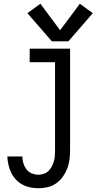

<svg xmlns="http://www.w3.org/2000/svg" viewBox="-20 -789 540 1022"><path d="M185 213Q210 213 234.5 207Q259 201 279.5 186.5Q300 172 314.5 151.5Q329 131 338 108Q347 85 350 60Q353 35 353 10V-530H138V-458H273V10Q273 25 272 39.5Q271 54 267 68.5Q263 83 256 96.5Q249 110 238.5 120.5Q228 131 214 136Q200 141 185 141Q167 141 149.5 134Q132 127 121 112.5Q110 98 104.5 80Q99 62 99 44H19Q20 66 25 88Q30 110 39.5 130Q49 150 64.5 166.5Q80 183 99.5 193.5Q119 204 141 208.5Q163 213 185 213ZM256 -569H344L474 -719L405 -769L300 -628L195 -769L126 -719Z"/></svg>

Font: Iosevka SS09
Style: Regular
Weight: 400
Monospace: yes
Designer: Belleve Invis
Foundry: Belleve Invis
Version: Version 5.2.1; ttfautohint (v1.8.3)